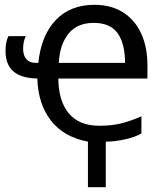

<svg xmlns="http://www.w3.org/2000/svg" viewBox="-20 -576 640 797"><path d="M135 -250Q68 -251.5 35.5 -279.8Q3 -308 3 -364Q3 -403.5 15 -426H87Q76 -404 76 -373Q76 -346 89.5 -330.5Q103 -315 128 -315H139Q151 -429 211.2 -492.5Q271.5 -556 372 -556Q442 -556 491.5 -524.2Q541 -492.5 566.5 -436Q592 -379.5 592 -306V-250H222Q223.5 -154 266.8 -104Q310 -54 392 -54Q441.5 -54 480.5 -63.2Q519.5 -72.5 567 -93V-22Q541.5 -7 499 2.5Q456.5 12 419 12V201H345V12Q244.5 -7 191.2 -75.8Q138 -144.5 135 -250ZM369 -481Q300 -481 264 -435.8Q228 -390.5 224 -315H499Q499 -394.5 468.5 -437.8Q438 -481 369 -481Z"/></svg>

Font: JuliaMono ExtraBold
Style: Regular
Weight: 800
Monospace: yes
Designer: cormullion
Foundry: corm
Version: Version 0.055; ttfautohint (v1.8.4)